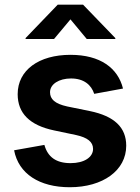

<svg xmlns="http://www.w3.org/2000/svg" viewBox="-20 -786 596 817"><path d="M276.9 10.7C417.5 10.7 517.1 -60.5 517.1 -166C517.1 -243.7 466.8 -292 361.8 -313.5L266.1 -333C212.9 -344.7 192.9 -364.3 192.9 -393.6C192.9 -428.2 231.4 -452.1 282.2 -452.1C337.4 -452.1 368.7 -424.3 380.9 -386.7L503.4 -409.2C481.9 -496.1 407.2 -552.7 279.8 -552.7C145.5 -552.7 55.2 -487.8 55.2 -385.3C55.2 -304.2 106 -252.9 210.4 -231L303.7 -211.4C352.5 -200.7 376 -182.1 376 -152.3C376 -117.7 339.4 -91.8 280.3 -91.8C219.2 -91.8 183.1 -117.7 168.9 -169.4L40 -146.5C59.1 -46.4 147.9 10.7 276.9 10.7ZM210 -620.1 279.8 -703.6 349.1 -620.1H470.7V-624L333.5 -766.1H225.6L88.9 -624V-620.1Z"/></svg>

Font: Raveo SemiBold
Style: Regular
Weight: 600
Designer: Jakub Foglar, Rasmus Andersson (Inter)
Foundry: Jakubfoglar.com
Version: Version 1.100;Glyphs 3.2.3 (3260)